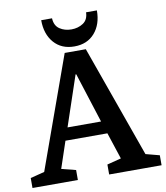

<svg xmlns="http://www.w3.org/2000/svg" viewBox="-112 -1019 949 1100"><g transform="rotate(-10 362.5 -469.0)"><path d="M515 -79 464 -234H220L168 -79L251 -58V0H-13V-58L69 -79L303 -730H426L658 -79L738 -58V0H433V-58ZM343 -598 245 -307H440L347 -598ZM527 -938H464Q463 -895 433.5 -875.5Q404 -856 365 -856Q326 -856 297 -875.5Q268 -895 266 -938H203Q203 -857 246.5 -807Q290 -757 365 -757Q440 -757 483.5 -807Q527 -857 527 -938Z"/></g></svg>

Font: Domine
Style: Bold
Weight: 700
Designer: Pablo Impallari, Rodrigo Fuenzalida, Brenda Gallo
Foundry: Pablo Impallari, Rodrigo Fuenzalida, Brenda Gallo
Version: Version 2.000